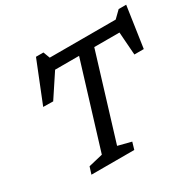

<svg xmlns="http://www.w3.org/2000/svg" viewBox="-160 -927 1128 1106"><g transform="rotate(-30 404.0 -374.0)"><path d="M711.5 -628.5H235L278.5 -647L165.5 -476L99.5 -477L208 -748H257.5L278.5 -692.5L226 -704H762.5L701 -692.5L758 -748H808L768 -476H705.5L693 -646.5ZM439 -672H540L356 -70L444 -47.5L430 0H145L160 -47.5L254.5 -70Z"/></g></svg>

Font: Newsreader 7pt
Style: Italic
Weight: 400
Italic angle: -17°
Designer: Hugues Gentile
Foundry: Production Type
Version: Version 1.003